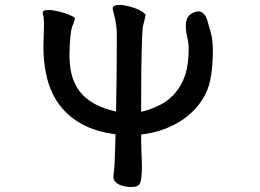

<svg xmlns="http://www.w3.org/2000/svg" viewBox="-20 -695 1040 769"><path d="M176.3 -654.8Q170.9 -654.8 168 -654.8Q157.7 -654.3 153.8 -650.4Q150.9 -647.5 150.9 -643.1Q154.8 -631.3 155.5 -617.4Q156.2 -603.5 156.2 -594.2Q156.2 -572.8 155 -548.1Q153.8 -523.4 153.8 -507.8Q153.8 -438 169.4 -378.4Q200.7 -258.3 306.6 -198.7Q360.8 -168.5 439 -157.7L442.9 -157.2Q440.9 -106.4 440.2 -75.7Q439.5 -44.9 438 -25.4Q436.5 -5.9 434.1 13.2Q434.1 23.9 440.4 31.2Q453.1 46.9 481.4 51.8Q494.6 54.2 505.9 54.2Q535.2 54.2 541.5 37.6Q548.3 18.6 548.3 -26.4Q548.3 -50.8 546.9 -78.6Q545.4 -106.4 545.4 -124V-156.2Q599.6 -162.6 645.5 -180.7Q739.7 -218.8 789.1 -293.9Q814 -331.5 822.8 -377.9Q832.5 -428.2 832.5 -493.2Q832.5 -536.6 823.2 -568.8Q814 -601.1 809.1 -617.7Q803.2 -632.3 796.4 -639.6Q786.1 -649.4 775.9 -649.4Q771 -649.4 763.7 -647.9Q738.3 -639.6 731.2 -624.5Q724.1 -609.4 724.1 -591.8Q724.1 -571.3 730 -546.1Q735.8 -521 735.8 -500Q735.8 -439 722.2 -396Q708 -353.5 683.1 -324Q658.2 -294.4 624.3 -276.6Q590.3 -258.8 550.8 -248.5L545.4 -247.1V-294.9Q545.4 -417 547.4 -488.8Q549.3 -560.5 551.3 -581.1Q551.3 -585 553.2 -592.3Q555.2 -599.6 557.1 -607.4Q559.1 -615.2 560.5 -622.8Q562 -630.4 562.5 -632.6Q563 -634.8 563 -634.8Q563 -638.2 554.2 -645Q535.2 -659.7 497.1 -669.4Q474.6 -675.3 460.4 -675.3Q446.3 -675.3 438.5 -671.9Q431.2 -668.5 431.2 -660.2Q431.2 -659.7 431.2 -658.7Q439.5 -628.4 440.9 -620.6Q446.3 -591.8 447.3 -574.7Q447.8 -567.4 447.8 -559.6V-500Q447.8 -457.5 446.8 -378.9Q445.8 -278.3 444.8 -248.5L439.5 -249.5Q400.9 -258.3 367.7 -274.4Q334.5 -290.5 309.8 -316.4Q285.2 -342.3 271.5 -381.3Q258.3 -419.9 258.3 -473.6Q258.3 -505.9 261.7 -545.9Q263.7 -570.8 269 -588.4Q270.5 -593.3 272.5 -596.2Q274.4 -602.1 277.1 -609.9Q279.8 -617.7 279.8 -623L278.8 -624Q274.9 -628.4 257.3 -635.7Q239.7 -643.1 216.1 -648.9Q192.4 -654.8 176.3 -654.8Z"/></svg>

Font: Bakudai
Style: Light
Weight: 300
Version: Version 1.48